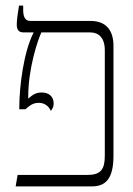

<svg xmlns="http://www.w3.org/2000/svg" viewBox="-20 -667 476 687"><path d="M36 0H308C358 0 386 -27 386 -110V-503C386 -560 358 -592 305 -592H89C71 -592 63 -605 63 -631V-647H48C44 -623 40 -595 40 -580C40 -561 46 -551 65 -551H100V-550C65 -482 49 -359 49 -281V-276H71C87 -290 98 -299 119 -299C139 -299 154 -288 162 -270C168 -278 172 -286 172 -296C172 -322 155 -336 129 -336C108 -336 97 -328 81 -314V-321C81 -423 115 -523 128 -551H303C333 -551 355 -532 355 -487V-110C355 -61 341 -41 292 -41H43Z"/></svg>

Font: Noto Serif Hebrew Condensed ExtraLight
Style: Regular
Weight: 200
Width: 3
Designer: Monotype Design Team
Foundry: Monotype Imaging Inc.
Version: Version 2.004